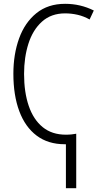

<svg xmlns="http://www.w3.org/2000/svg" viewBox="-20 -745 540 1005"><path d="M319 10Q232 10 172 -35Q112 -80 81 -163Q50 -246 50 -359Q50 -461 80 -544Q110 -627 170.5 -676Q231 -725 321 -725Q401 -725 471 -690L449 -643Q419 -660 386.5 -667.5Q354 -675 321 -675Q248 -675 200 -632Q152 -589 129 -517Q106 -445 106 -358Q106 -262 130.5 -190.5Q155 -119 203.5 -79.5Q252 -40 325 -40Q341 -40 355 -41.5Q369 -43 379 -45V240H325V10Z"/></svg>

Font: Noto Sans Mono ExtraCondensed Light
Style: Regular
Weight: 300
Width: 2
Designer: Monotype Design Team
Foundry: Monotype Imaging Inc.
Version: Version 2.014; ttfautohint (v1.8.4.7-5d5b)